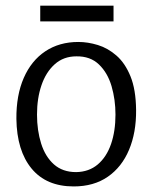

<svg xmlns="http://www.w3.org/2000/svg" viewBox="-20 -655 548 690"><path d="M261.5 -504.2Q295.7 -504.2 331.7 -493.2Q367.7 -482.2 398.6 -455.2Q429.6 -428.2 448.9 -380.8Q468.3 -333.4 469.1 -259.7Q469.9 -178.7 443.7 -116.6Q417.6 -54.5 367.4 -19.8Q317.1 15 244.8 15Q146.6 15 93.6 -49.1Q40.5 -113.3 38.9 -227.7Q38.2 -312.8 65.4 -375Q92.6 -437.2 142.9 -470.7Q193.3 -504.2 261.5 -504.2ZM254.4 -452.5Q208.4 -452.5 176.7 -424.1Q145.1 -395.8 129.1 -348.8Q113 -301.9 113 -243.1Q113 -186.3 127.9 -139Q142.8 -91.8 174 -64.1Q205.2 -36.5 253.6 -36.5Q299.7 -37.3 331.3 -64Q362.9 -90.8 379 -137.3Q395 -183.8 395 -243Q395 -297.1 380.9 -345.3Q366.8 -393.4 335.6 -423.3Q304.4 -453.3 254.4 -452.5ZM124.6 -634.6H388V-578H124.6Z"/></svg>

Font: Karma Variable Light
Style: Regular
Weight: 300
Designer: Joana Correia
Foundry: Indian Type Foundry
Version: Version 3.000